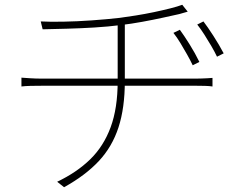

<svg xmlns="http://www.w3.org/2000/svg" viewBox="-20 -749 1040 806"><path d="M735 -624Q752 -601 775.5 -563.5Q799 -526 817 -489L789 -475Q779 -496 765.5 -520Q752 -544 737.5 -568Q723 -592 708 -611ZM834 -659Q851 -637 875.5 -599Q900 -561 919 -525L891 -511Q881 -532 867 -556Q853 -580 838 -603.5Q823 -627 808 -646ZM151 -659Q188 -657 245.5 -658Q303 -659 366 -663.5Q429 -668 482 -674Q512 -678 550 -684Q588 -690 626 -698Q664 -706 695.5 -714Q727 -722 745 -729L768 -700Q761 -698 752 -695.5Q743 -693 733 -690Q706 -684 665 -675Q624 -666 577.5 -657.5Q531 -649 489 -644Q434 -637 375.5 -633.5Q317 -630 261 -628.5Q205 -627 159 -626ZM220 14Q302 -25 358.5 -80Q415 -135 444.5 -215Q474 -295 474 -408Q474 -408 474 -442.5Q474 -477 474 -533Q474 -589 474 -655L504 -662Q504 -641 504 -609Q504 -577 504 -542Q504 -507 504 -476.5Q504 -446 504 -427Q504 -408 504 -408Q504 -296 477.5 -214.5Q451 -133 395 -73Q339 -13 249 37ZM70 -423Q83 -422 107 -420.5Q131 -419 153 -419Q167 -419 206 -419Q245 -419 300.5 -419Q356 -419 419 -419Q482 -419 545 -419Q608 -419 662 -419Q716 -419 754 -419Q792 -419 804 -419Q815 -419 827 -419.5Q839 -420 850.5 -420.5Q862 -421 872 -422V-386Q859 -388 840.5 -388.5Q822 -389 805 -389Q793 -389 755 -389Q717 -389 662.5 -389Q608 -389 545.5 -389Q483 -389 420 -389Q357 -389 301.5 -389Q246 -389 207.5 -389Q169 -389 155 -389Q130 -389 108.5 -388.5Q87 -388 70 -386Z"/></svg>

Font: Noto Sans SC Thin Thin
Style: Regular
Weight: 250
Version: Version 2.004-H2;hotconv 1.0.118;makeotfexe 2.5.65603